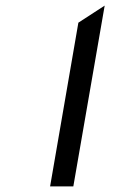

<svg xmlns="http://www.w3.org/2000/svg" viewBox="-20 -666 419 686"><path d="M242 0 354 -646 260 -585 159 0Z"/></svg>

Font: Charger Monospace
Style: Regular
Weight: 400
Designer: Jasper
Foundry: Cannot Into Space Fonts
Version: Version 0.980